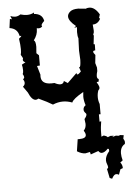

<svg xmlns="http://www.w3.org/2000/svg" viewBox="-51 -625 546 777"><g transform="rotate(-5 222.0 -236.0)"><path d="M248 -58.6H254.4Q282.2 -58.6 282.2 -73.2Q282.2 -80.1 275.4 -91.3Q285.2 -100.6 285.2 -117.7L282.7 -137.7Q292 -148.4 292 -155.3Q292 -158.2 290.3 -159.9Q288.6 -161.6 286.9 -163.6Q285.2 -165.5 283.7 -168.5Q282.2 -171.4 282.2 -175.8Q282.2 -186.5 292 -192.9Q285.6 -212.4 285.6 -228L287.1 -247.1Q244.6 -223.1 239.3 -208.5Q219.7 -215.8 201.7 -215.8Q181.2 -215.8 160.6 -207Q141.1 -219.2 104 -236.3Q98.1 -232.4 93.3 -232.4Q77.1 -232.4 63.5 -264.6L45.9 -289.6Q54.2 -295.9 54.2 -304.7Q54.2 -312 48.8 -320.3Q54.2 -322.3 54.2 -328.1Q54.2 -332.5 49.3 -340.8Q52.2 -345.7 52.2 -355Q52.2 -368.7 49.3 -378.9L64.5 -387.2Q54.7 -391.1 54.7 -397.9L56.2 -404.8L48.3 -418.9Q50.8 -427.7 50.8 -441.9Q50.8 -458.5 46.9 -484.4Q57.1 -492.7 57.1 -495.1L50.3 -495.6Q44.4 -526.4 12.2 -530.8L17.1 -567.4L25.4 -565.4L20 -579.1Q29.8 -574.7 39.6 -574.7Q50.8 -574.7 61 -582Q75.7 -577.6 88.4 -577.6Q104 -577.6 116.7 -585L115.7 -579.1Q149.9 -576.7 154.8 -547.4Q142.6 -536.1 142.6 -530.3L144.5 -525.9Q138.7 -519.5 129.4 -519.5L122.1 -520.5V-516.1Q122.1 -493.7 106 -472.7Q113.8 -468.8 113.8 -445.8L111.8 -419.9L121.6 -410.6V-369.1L109.9 -368.2L120.6 -332L120.1 -325.7Q120.1 -293 162.1 -293L174.3 -293.5Q188 -286.1 197.8 -286.1Q210 -286.1 212.9 -298.3L228 -288.6L266.6 -326.2Q266.6 -319.8 270 -319.8Q274.9 -319.8 284.7 -330.6L278.8 -349.1L280.8 -348.6Q285.6 -348.6 286.6 -377.9L284.7 -415.5L286.6 -465.8Q283.2 -473.1 283.2 -490.7L284.7 -510.7L273.4 -509.3L281.2 -515.6Q252.4 -538.6 252.4 -556.6Q252.4 -566.9 262.7 -575.9Q272.9 -585 295.9 -585L326.2 -582Q333 -585 340.8 -585Q363.3 -585 381.3 -554.2L377 -540L380.9 -536.6Q370.1 -515.6 349.1 -515.6L351.1 -491.7Q351.1 -477.5 347.2 -477.5L349.6 -470.2L345.7 -436L350.6 -435.5L350.1 -410.6Q341.3 -410.6 341.3 -405.8Q341.3 -400.9 349.1 -392.1L345.7 -359.4L351.1 -340.8V-326.7Q347.2 -314 347.2 -306.6Q347.2 -295.9 354 -293.9L353 -283.7Q344.7 -282.7 344.7 -280.8Q344.7 -280.3 346.4 -278.1Q348.1 -275.9 349.6 -272.7Q351.1 -269.5 352.5 -265.9Q354 -262.2 354 -259.3Q354 -252.4 349.1 -249.5Q343.8 -237.3 343.8 -220.7Q343.8 -206.5 349.1 -192.9V-151.4H342.3V-121.6L349.1 -122.6Q347.2 -111.3 345.9 -99.6Q344.7 -87.9 344.7 -75.2V-60.5L354.5 -64.5Q364.7 -62 370.1 -56.2L380.9 -60.5L394.5 -60.1L387.7 -54.7L402.8 -59.6L418.9 -57.6L416.5 -61L435.1 -58.6L432.1 -44.9Q437.5 -36.6 437.5 -29.8L436.5 -22.9Q417.5 -12.2 417.5 14.2Q417.5 26.4 421.9 42.5L411.6 50.3Q419.9 60.1 419.9 73.7L409.7 77.6L401.9 99.1Q397 95.7 390.6 95.7Q381.8 95.7 373 112.8L363.3 108.9L355.5 70.8Q360.8 70.8 360.8 64.5Q360.8 60.1 357.7 52.2Q354.5 44.4 354.5 36.6Q354.5 19.5 371.1 0L370.1 -8.3L365.7 -9.8Q351.6 4.9 340.8 4.9Q332.5 4.9 327.1 -3.9L295.4 7.3L293 -2.9L274.4 1Q258.8 1 240.7 -10.3Z"/></g></svg>

Font: Truetypewriter PolyglOTT
Style: Regular
Weight: 400
Designer: Sergey Beatoff a.k.a. Sam_T
Version: Version 3.76